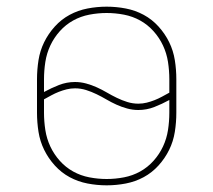

<svg xmlns="http://www.w3.org/2000/svg" viewBox="-20 -548 640 576"><path d="M300 8Q271 8 242.5 2.5Q214 -3 189 -16.5Q164 -30 144.5 -51.5Q125 -73 112.5 -98.5Q100 -124 95.5 -152.5Q91 -181 91 -210V-310Q91 -339 95.5 -367.5Q100 -396 112.5 -421.5Q125 -447 144.5 -468.5Q164 -490 189 -503.5Q214 -517 242.5 -522.5Q271 -528 300 -528Q329 -528 357.5 -522.5Q386 -517 411 -503.5Q436 -490 455.5 -468.5Q475 -447 487.5 -421.5Q500 -396 504.5 -367.5Q509 -339 509 -310V-210Q509 -181 504.5 -152.5Q500 -124 487.5 -98.5Q475 -73 455.5 -51.5Q436 -30 411 -16.5Q386 -3 357.5 2.5Q329 8 300 8ZM395 -237Q408 -237 420 -240Q432 -243 443.5 -247.5Q455 -252 466 -258Q477 -264 488 -270V-310Q488 -336 484 -362Q480 -388 469 -411.5Q458 -435 440.5 -454.5Q423 -474 400.5 -486.5Q378 -499 352 -504Q326 -509 300 -509Q274 -509 248 -504Q222 -499 199.5 -486.5Q177 -474 159.5 -454.5Q142 -435 131 -411.5Q120 -388 116 -362Q112 -336 112 -310V-272Q134 -284 157 -293Q180 -302 205 -302Q222 -302 238.5 -297.5Q255 -293 270.5 -286Q286 -279 300.5 -270.5Q315 -262 330.5 -254.5Q346 -247 362 -242Q378 -237 395 -237ZM300 -11Q326 -11 352 -16Q378 -21 400.5 -33.5Q423 -46 440.5 -65.5Q458 -85 469 -108.5Q480 -132 484 -158Q488 -184 488 -210V-248Q466 -236 443 -227Q420 -218 395 -218Q378 -218 361.5 -222.5Q345 -227 329.5 -234Q314 -241 299.5 -249.5Q285 -258 269.5 -265.5Q254 -273 238 -278Q222 -283 205 -283Q192 -283 180 -280Q168 -277 156.5 -272.5Q145 -268 134 -262Q123 -256 112 -250V-210Q112 -184 116 -158Q120 -132 131 -108.5Q142 -85 159.5 -65.5Q177 -46 199.5 -33.5Q222 -21 248 -16Q274 -11 300 -11Z"/></svg>

Font: Iosevka SS04 Thin Extended
Style: Regular
Weight: 100
Width: 7
Monospace: yes
Designer: Belleve Invis
Foundry: Belleve Invis
Version: Version 19.0.0; ttfautohint (v1.8.4)